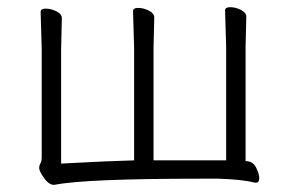

<svg xmlns="http://www.w3.org/2000/svg" viewBox="-20 -501 807 534"><path d="M665 -454 663 -370V-53Q683 -53 692 -35.5Q701 -18 701 -5.5Q701 7 692 7H689Q654 -2 587 -4H538Q217 -4 132 13H129Q113 13 96 -16Q89 -27 89 -34Q89 -41 92.5 -46.5Q96 -52 96 -64V-366L93 -468Q93 -477 107.5 -477Q122 -477 137 -469.5Q152 -462 152 -450L150 -366V-46L169 -47Q278 -53 353 -55V-368L350 -470Q350 -479 364.5 -479Q379 -479 394 -471.5Q409 -464 409 -452L407 -368V-55H609V-370L606 -472Q606 -481 620.5 -481Q635 -481 650 -473.5Q665 -466 665 -454Z"/></svg>

Font: LXGW WenKai Lite Light
Style: Regular
Weight: 300
Designer: LXGW / Fontworks Inc.
Foundry: LXGW / Fontworks Inc.
Version: Version 1.511; March 25, 2025